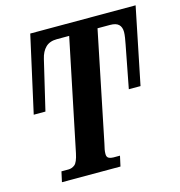

<svg xmlns="http://www.w3.org/2000/svg" viewBox="-106 -809 847 903"><g transform="rotate(-15 317.5 -357.0)"><path d="M85 0 96 -50H130Q147 -50 161 -61Q175 -72 184 -115L296 -656H236Q201 -656 181 -636.5Q161 -617 153 -582L96 -341H39L122 -714H635L559 -341H502L542 -549Q545 -563 547.5 -580Q550 -597 550 -607Q550 -631 537 -643.5Q524 -656 495 -656H434L325 -124Q321 -108 319 -97Q317 -86 317 -75Q317 -60 326.5 -55Q336 -50 349 -50H381L370 0Z"/></g></svg>

Font: Noto Serif ExtraCondensed
Style: Bold Italic
Weight: 700
Width: 2
Italic angle: -12°
Designer: Monotype Design Team
Foundry: Monotype Imaging Inc.
Version: Version 2.013; ttfautohint (v1.8.4.7-5d5b)